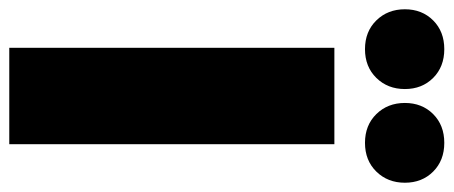

<svg xmlns="http://www.w3.org/2000/svg" viewBox="-326 -676 978 414"><g transform="rotate(90 163.0 -469.0)"><path d="M0 -791.5Q-24 -816 -24 -853Q-24 -890 0 -914Q24 -938 62 -938Q100 -938 124 -914Q148 -890 148 -853Q148 -816 124 -791.5Q100 -767 62 -767Q24 -767 0 -791.5ZM59 0V-701H267V0ZM202 -791.5Q178 -816 178 -853Q178 -890 202 -914Q226 -938 264 -938Q302 -938 326 -914Q350 -890 350 -853Q350 -816 326 -791.5Q302 -767 264 -767Q226 -767 202 -791.5Z"/></g></svg>

Font: Trueno
Style: ExBd
Weight: 800
Designer: Julieta Ulanovsky
Foundry: Julieta Ulanovsky
Version: Version 3.001b